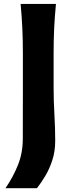

<svg xmlns="http://www.w3.org/2000/svg" viewBox="-20 -804 387 995"><path d="M8.3 171.4Q47.4 114.7 72.8 51.8Q98.1 -11.2 98.1 -83.5L98.6 -336.4V-522Q98.6 -597.2 95.7 -658Q92.8 -718.8 86.9 -783.7H270Q263.7 -718.8 260.7 -658Q257.8 -597.2 257.8 -522V-352.5Q257.8 -279.3 262 -209.5Q266.1 -139.6 266.1 -74.7Q266.1 -18.6 250.7 27.6Q235.4 73.7 213.4 109.9Q191.4 146 171.4 171.4Z"/></svg>

Font: Pinar-FD SemiBold
Style: Regular
Weight: 600
Designer: Amin Abedi
Version: Version 2.000